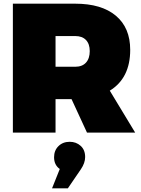

<svg xmlns="http://www.w3.org/2000/svg" viewBox="-20 -721 765 1044"><path d="M577 -228 715 0H453L369 -182H282V0H50V-701H389Q532 -701 610 -635.5Q688 -570 688 -450Q688 -296 577 -228ZM282 -525V-358H389Q427 -358 447.5 -380.5Q468 -403 468 -443Q468 -482 447.5 -503.5Q427 -525 389 -525ZM359 50Q394 50 418.5 72Q443 94 443 133Q443 165 420 199L349 303H263L305 198Q274 176 274 134Q274 97 298 73.5Q322 50 359 50Z"/></svg>

Font: MontserratBlack
Style: Regular
Weight: 900
Designer: Julieta Ulanovsky
Foundry: Julieta Ulanovsky
Version: Version 4.000